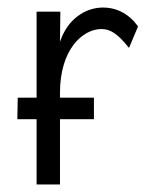

<svg xmlns="http://www.w3.org/2000/svg" viewBox="-20 -488 415 509"><path d="M77 1H139V-172H229V-229H139V-242C139 -357 199 -411 249 -411C274 -411 293 -397 322 -361L346 -418C322 -451 290 -468 253 -468C207 -468 159 -438 139 -377L140 -457H77V-229H27L26 -172H77Z"/></svg>

Font: Inconsolata Condensed
Style: Regular
Weight: 400
Width: 3
Monospace: yes
Designer: Raph Levien, Cyreal, Brenton Simpson
Foundry: Raph Levien, Cyreal, Google
Version: Version 3.100